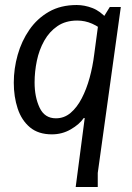

<svg xmlns="http://www.w3.org/2000/svg" viewBox="-20 -523 526 766"><path d="M418 -495H462L370 167V223H282L318 -52H314Q297 -27 262.5 -7Q228 13 187 13Q133 13 99.5 -15Q66 -43 50.5 -90Q35 -137 35 -193Q35 -249 50.5 -304Q66 -359 97 -404Q128 -449 175 -476Q222 -503 286 -503Q317 -503 348.5 -491Q380 -479 407 -448V-389Q376 -416 347.5 -428.5Q319 -441 288 -441Q242 -441 209.5 -419Q177 -397 156.5 -360.5Q136 -324 127 -280.5Q118 -237 118 -194Q118 -136 138 -93.5Q158 -51 203 -51Q236 -51 261.5 -72.5Q287 -94 306 -130.5Q325 -167 337.5 -212.5Q350 -258 356 -307L371 -419Z"/></svg>

Font: Rosario
Style: Italic
Weight: 400
Italic angle: -8.05°
Designer: Hector Gatti
Foundry: Omnibus Type
Version: Version 1.201